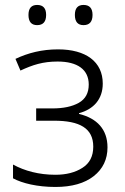

<svg xmlns="http://www.w3.org/2000/svg" viewBox="-20 -740 500 770"><path d="M94.2 -680.2C94.2 -652.8 106 -639.2 128.9 -639.2C152.8 -639.2 165 -652.8 165 -680.2C165 -707 152.8 -720.2 128.9 -720.2C106 -720.2 94.2 -707 94.2 -680.2ZM280.3 -680.2C280.3 -652.8 292 -639.2 314.9 -639.2C338.9 -639.2 351.1 -652.8 351.1 -680.2C351.1 -707 338.9 -720.2 314.9 -720.2C292 -720.2 280.3 -707 280.3 -680.2ZM212.9 -542C147.9 -542 92.8 -527.8 42 -503.9L62 -457C111.3 -480 152.3 -493.2 210.9 -493.2C291 -493.2 335.9 -460.9 335.9 -400.9C335.9 -367.2 322.8 -342.8 295.9 -327.6C269 -312.5 233.9 -305.2 189.9 -305.2H125V-255.9H196.8C299.8 -255.9 354 -225.6 354 -151.9C354 -113.3 339.4 -85 310.5 -66.9C281.7 -48.3 245.6 -39.1 202.1 -39.1C136.2 -39.1 78.6 -54.7 32.2 -80.1V-24.9C69.3 -4.9 129.9 9.8 202.1 9.8C268.1 9.8 319.3 -4.9 356 -33.7C392.6 -62.5 411.1 -101.1 411.1 -148.9C411.1 -221.2 369.1 -265.6 296.9 -283.2V-286.1C355.5 -301.8 392.1 -342.3 392.1 -404.8C392.1 -492.2 324.7 -542 212.9 -542Z"/></svg>

Font: Noto Reveo Sans
Style: Regular
Weight: 300
Designer: Monotype Design Team
Foundry: Monotype Imaging Inc.
Version: Version 2.007